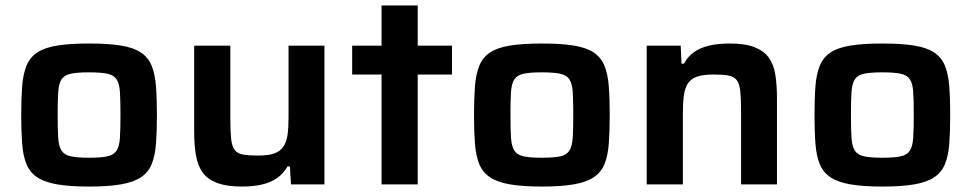

<svg xmlns="http://www.w3.org/2000/svg" viewBox="-20 -678 3572 706"><path d="M308 8Q237 8 190.5 0Q144 -8 117 -26Q90 -44 77.5 -74Q65 -104 61.5 -149Q58 -194 58 -255Q58 -317 61.5 -361.5Q65 -406 77.5 -436.5Q90 -467 117 -485Q144 -503 190.5 -510.5Q237 -518 308 -518Q378 -518 424.5 -510.5Q471 -503 498 -485Q525 -467 537.5 -436.5Q550 -406 553.5 -361.5Q557 -317 557 -255Q557 -194 553.5 -149Q550 -104 537.5 -74Q525 -44 498 -26Q471 -8 424.5 0Q378 8 308 8ZM307 -98Q351 -98 374.5 -103Q398 -108 408.5 -124Q419 -140 421 -171.5Q423 -203 423 -255Q423 -308 421 -339.5Q419 -371 408.5 -386.5Q398 -402 374.5 -407Q351 -412 307 -412Q264 -412 240.5 -407Q217 -402 206.5 -386.5Q196 -371 194 -339.5Q192 -308 192 -255Q192 -203 194 -171.5Q196 -140 206.5 -124Q217 -108 241 -103Q265 -98 307 -98Z M869 8Q813 8 778 -5.5Q743 -19 725 -44Q707 -69 700.5 -107Q694 -145 694 -194V-510H827V-240Q827 -194 830 -166.5Q833 -139 843.5 -126Q854 -113 874.5 -109.5Q895 -106 930 -106Q967 -106 989 -114Q1011 -122 1022.5 -139.5Q1034 -157 1037.5 -183.5Q1041 -210 1041 -247V-510H1173V0H1050L1046 -66H1037Q1023 -41 1000.5 -24.5Q978 -8 945.5 0Q913 8 869 8Z M1383 0V-404H1275V-510H1383V-658H1516V-510H1642V-404H1516V0Z M1973 8Q1902 8 1855.5 0Q1809 -8 1782 -26Q1755 -44 1742.5 -74Q1730 -104 1726.5 -149Q1723 -194 1723 -255Q1723 -317 1726.5 -361.5Q1730 -406 1742.5 -436.5Q1755 -467 1782 -485Q1809 -503 1855.5 -510.5Q1902 -518 1973 -518Q2043 -518 2089.5 -510.5Q2136 -503 2163 -485Q2190 -467 2202.5 -436.5Q2215 -406 2218.5 -361.5Q2222 -317 2222 -255Q2222 -194 2218.5 -149Q2215 -104 2202.5 -74Q2190 -44 2163 -26Q2136 -8 2089.5 0Q2043 8 1973 8ZM1972 -98Q2016 -98 2039.5 -103Q2063 -108 2073.5 -124Q2084 -140 2086 -171.5Q2088 -203 2088 -255Q2088 -308 2086 -339.5Q2084 -371 2073.5 -386.5Q2063 -402 2039.5 -407Q2016 -412 1972 -412Q1929 -412 1905.5 -407Q1882 -402 1871.5 -386.5Q1861 -371 1859 -339.5Q1857 -308 1857 -255Q1857 -203 1859 -171.5Q1861 -140 1871.5 -124Q1882 -108 1906 -103Q1930 -98 1972 -98Z M2358 0V-510H2483L2486 -444H2495Q2509 -470 2531.5 -486Q2554 -502 2586.5 -510Q2619 -518 2663 -518Q2720 -518 2754.5 -504.5Q2789 -491 2807 -466Q2825 -441 2831 -403Q2837 -365 2837 -316V0H2705V-270Q2705 -316 2702 -343.5Q2699 -371 2688.5 -384Q2678 -397 2657.5 -400.5Q2637 -404 2602 -404Q2565 -404 2542.5 -396Q2520 -388 2509 -370.5Q2498 -353 2494.5 -326.5Q2491 -300 2491 -263V0Z M3225 8Q3154 8 3107.5 0Q3061 -8 3034 -26Q3007 -44 2994.5 -74Q2982 -104 2978.5 -149Q2975 -194 2975 -255Q2975 -317 2978.5 -361.5Q2982 -406 2994.5 -436.5Q3007 -467 3034 -485Q3061 -503 3107.5 -510.5Q3154 -518 3225 -518Q3295 -518 3341.5 -510.5Q3388 -503 3415 -485Q3442 -467 3454.5 -436.5Q3467 -406 3470.5 -361.5Q3474 -317 3474 -255Q3474 -194 3470.5 -149Q3467 -104 3454.5 -74Q3442 -44 3415 -26Q3388 -8 3341.5 0Q3295 8 3225 8ZM3224 -98Q3268 -98 3291.5 -103Q3315 -108 3325.5 -124Q3336 -140 3338 -171.5Q3340 -203 3340 -255Q3340 -308 3338 -339.5Q3336 -371 3325.5 -386.5Q3315 -402 3291.5 -407Q3268 -412 3224 -412Q3181 -412 3157.5 -407Q3134 -402 3123.5 -386.5Q3113 -371 3111 -339.5Q3109 -308 3109 -255Q3109 -203 3111 -171.5Q3113 -140 3123.5 -124Q3134 -108 3158 -103Q3182 -98 3224 -98Z"/></svg>

Font: Saira SemiExpanded SemiBold
Style: Regular
Weight: 600
Width: 6
Designer: Hector Gatti with collaboration of the Omnibus-Type team
Foundry: Omnibus-Type
Version: Version 1.101